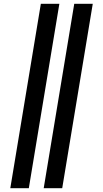

<svg xmlns="http://www.w3.org/2000/svg" viewBox="-20 -843 540 1006"><path d="M209 143 369 -823H466L306 143ZM34 143 194 -823H291L131 143Z"/></svg>

Font: Iosevka SS04 Heavy
Style: Italic
Weight: 900
Italic angle: -9°
Monospace: yes
Designer: Belleve Invis
Foundry: Belleve Invis
Version: Version 19.0.0; ttfautohint (v1.8.4)